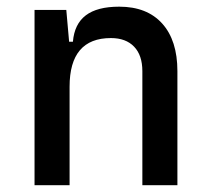

<svg xmlns="http://www.w3.org/2000/svg" viewBox="-20 -547 626 567"><path d="M400.4 0V-336.9Q400.4 -383.8 376 -409.2Q351.6 -434.6 307.6 -434.6Q185.5 -434.6 185.5 -291L155.3 -423.8H195.3Q199.7 -476.1 233.4 -501.7Q267.1 -527.3 332 -527.3Q414.1 -527.3 459 -477.5Q503.9 -427.7 503.9 -336.9V0ZM82 0V-517.6H175.8L185.5 -408.2V0Z"/></svg>

Font: Cascadia Mono PL
Style: Regular
Weight: 400
Monospace: yes
Designer: Aaron Bell
Foundry: Saja Typeworks
Version: Version 2102.003